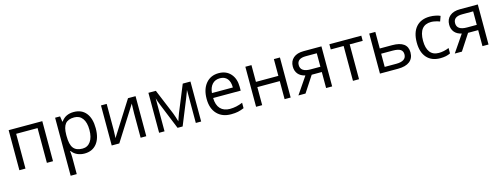

<svg xmlns="http://www.w3.org/2000/svg" viewBox="-17 -1292 6017 2302"><g transform="rotate(-15 2991.5 -141.5)"><path d="M155.3 0H79.6V-497.1H497.1V0H420.9V-431.6H155.3Z M887.7 9.3Q839.4 9.3 799.1 -8.8Q758.8 -26.9 731.9 -64H726.1Q731.9 -20.5 731.9 18.6V223.1H656.2V-497.1H717.8L728 -429.2H731.9Q760.7 -469.7 799.3 -487.8Q837.9 -505.9 887.7 -505.9Q986.8 -505.9 1040.5 -438.5Q1094.2 -371.1 1094.2 -249Q1094.2 -126.5 1039.6 -58.6Q984.9 9.3 887.7 9.3ZM877 -441.9Q800.8 -441.9 766.6 -399.9Q732.4 -357.9 731.9 -265.6V-249Q731.9 -144 766.8 -99.1Q801.8 -54.2 878.9 -54.2Q942.9 -54.2 979.5 -106.2Q1016.1 -158.2 1016.1 -250Q1016.1 -342.8 979.5 -392.3Q942.9 -441.9 877 -441.9Z M1296.4 -497.1V-181.6L1293.5 -99.1L1292 -73.2L1561 -497.1H1654.8V0H1584.5V-303.7L1585.9 -363.8L1587.9 -422.9L1319.8 0H1225.6V-497.1Z M2072.3 -72.8 2086.4 -114.7 2106 -168.5 2240.2 -496.1H2335.9V0H2269.5V-410.2L2260.3 -384.3L2233.9 -314.9L2106 0H2043L1914.6 -315.4Q1890.1 -376.5 1881.3 -410.2V0H1814V-496.1H1906.2L2036.6 -181.2Q2055.7 -130.9 2072.3 -72.8Z M2706.5 9.3Q2596.7 9.3 2533 -57.9Q2469.2 -125 2469.2 -244.6Q2469.2 -364.7 2528.3 -435.3Q2587.4 -505.9 2687.5 -505.9Q2780.8 -505.9 2835.2 -444.6Q2889.6 -383.3 2889.6 -282.7V-234.9H2547.4Q2549.3 -147.5 2591.3 -102.1Q2633.3 -56.6 2709.5 -56.6Q2789.6 -56.6 2868.2 -90.3V-22.9Q2828.1 -5.9 2792.7 1.7Q2757.3 9.3 2706.5 9.3ZM2686.5 -442.9Q2626.5 -442.9 2590.8 -404.1Q2555.2 -365.2 2548.8 -295.9H2808.6Q2808.6 -367.2 2776.9 -405Q2745.1 -442.9 2686.5 -442.9Z M3093.3 -497.1V-289.1H3371.6V-497.1H3446.8V0H3371.6V-224.1H3093.3V0H3017.6V-497.1Z M3631.3 0H3543L3686 -210Q3628.4 -222.7 3597.9 -259.3Q3567.4 -295.9 3567.4 -351.1Q3567.4 -418.9 3613 -458Q3658.7 -497.1 3740.7 -497.1H3961.9V0H3886.7V-198.7H3761.2ZM3640.6 -350.1Q3640.6 -264.2 3765.6 -264.2H3886.7V-431.6H3750.5Q3640.6 -431.6 3640.6 -350.1Z M4457 -432.6H4295.4V0H4220.2V-432.6H4060.5V-497.1H4457Z M4630.9 -291.5H4784.2Q4974.6 -291.5 4974.6 -151.4Q4974.6 -78.1 4924.8 -39.1Q4875 0 4779.3 0H4555.2V-497.1H4630.9ZM4630.9 -226.6V-63H4775.9Q4835.4 -63 4867.2 -84Q4898.9 -105 4898.9 -147Q4898.9 -188 4869.9 -207.3Q4840.8 -226.6 4773.4 -226.6Z M5303.7 9.3Q5195.8 9.3 5136.7 -57.4Q5077.6 -124 5077.6 -245.1Q5077.6 -370.1 5137.7 -438Q5197.8 -505.9 5308.6 -505.9Q5344.7 -505.9 5380.6 -498.3Q5416.5 -490.7 5436.5 -480.5L5413.6 -416.5Q5388.7 -426.3 5359.1 -432.9Q5329.6 -439.5 5307.1 -439.5Q5155.8 -439.5 5155.8 -246.1Q5155.8 -154.8 5192.6 -105.7Q5229.5 -56.6 5302.2 -56.6Q5364.3 -56.6 5429.2 -83.5V-16.6Q5379.4 9.3 5303.7 9.3Z M5572.3 0H5483.9L5627 -210Q5569.3 -222.7 5538.8 -259.3Q5508.3 -295.9 5508.3 -351.1Q5508.3 -418.9 5554 -458Q5599.6 -497.1 5681.6 -497.1H5902.8V0H5827.6V-198.7H5702.1ZM5581.5 -350.1Q5581.5 -264.2 5706.5 -264.2H5827.6V-431.6H5691.4Q5581.5 -431.6 5581.5 -350.1Z"/></g></svg>

Font: Bpm'online Open Sans
Style: Regular
Weight: 400
Foundry: Ascender Corporation
Version: Version 1.10